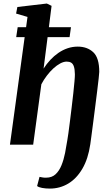

<svg xmlns="http://www.w3.org/2000/svg" viewBox="-20 -838 648 1112"><path d="M269.1 254.2Q244 254.2 223.7 250.4Q203.5 246.6 194.9 239.4L208.9 186.3Q217 188.3 226.9 189.8Q236.8 191.4 247.6 191Q280.8 191 302 171.1Q323.2 151.3 336.3 118.7Q349.4 86.2 357 47.5Q364.6 8.8 370.3 -28.6Q372.2 -38.1 376.1 -66.3Q380 -94.6 384.9 -133.7Q389.7 -172.8 395 -215.8Q400.2 -258.7 404.6 -298.4Q408.9 -338.1 411.4 -367.3Q414 -396.6 413.7 -407.7Q413.2 -436.9 407.9 -452.7Q402.7 -468.6 392.4 -474.9Q382.1 -481.2 366.2 -481.2Q348.9 -481.2 329.1 -470.7Q309.3 -460.1 289.3 -441.9Q269.4 -423.7 251.5 -400.1Q233.5 -376.5 219.5 -350L172.1 0H37.6L122.8 -622.8H73.8L82.4 -680.4H131.1L139.3 -740L73.2 -759.4L80.6 -797.5L251.3 -817.5L278.7 -804.1L263.1 -680.4H391L383 -622.8H255.7L232.4 -440.7Q249.9 -468 271.5 -491.2Q293.2 -514.4 318.3 -531.7Q343.4 -548.9 371.6 -558.5Q399.9 -568 430.2 -568Q485.3 -568 520.1 -535.6Q554.9 -503.2 554.9 -421.5Q554.9 -415.1 551.6 -384.9Q548.2 -354.7 542.8 -310.6Q537.4 -266.6 531.1 -217.4Q524.9 -168.3 519 -123.2Q513.2 -78 508.8 -45.5Q504.4 -13 503 -2.8Q490.7 81.6 457.3 138.8Q424 196 375.5 225.1Q327 254.2 269.1 254.2Z"/></svg>

Font: Merriweather Light
Style: Italic
Weight: 300
Italic angle: -7.8°
Designer: Eben Sorkin
Foundry: Eben Sorkin
Version: Version 2.101